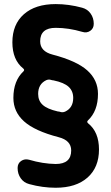

<svg xmlns="http://www.w3.org/2000/svg" viewBox="-20 -760 540 931"><path d="M295.9 -218.8Q335 -237.3 335 -285.2Q335 -318.4 313 -338.9Q291 -359.4 240.2 -370.1Q238.3 -370.1 232.9 -371.1Q227.5 -372.1 225.6 -373Q215.8 -376 204.1 -371.1Q165 -352.5 165 -304.7Q165 -271.5 187 -251.5Q209 -231.4 259.8 -219.7Q261.7 -219.7 267.1 -218.8Q272.5 -217.8 274.4 -216.8Q284.2 -213.9 295.9 -218.8ZM407.2 -162.1Q460 -120.1 460 -35.2Q460 51.8 404.3 101.1Q348.6 150.4 250 150.4Q186.5 150.4 122.1 132.8Q95.7 126 80.6 104.5Q65.4 83 65.4 54.7Q65.4 32.2 82.5 20.5Q99.6 8.8 121.1 14.6Q187.5 34.2 250 35.2Q325.2 35.2 325.2 -30.3Q325.2 -79.1 264.6 -94.7Q148.4 -125 96.7 -171.4Q44.9 -217.8 44.9 -285.2Q44.9 -368.2 93.8 -414.1Q100.6 -420.9 92.8 -427.7Q40 -469.7 40 -554.7Q40 -641.6 95.7 -690.9Q151.4 -740.2 250 -740.2Q313.5 -740.2 377.9 -722.7Q404.3 -715.8 419.4 -694.3Q434.6 -672.9 434.6 -644.5Q434.6 -622.1 417.5 -610.4Q400.4 -598.6 378.9 -605.5Q312.5 -625 250 -625Q174.8 -625 174.8 -559.6Q174.8 -510.7 235.4 -495.1Q351.6 -464.8 403.3 -418.5Q455.1 -372.1 455.1 -304.7Q455.1 -221.7 406.2 -175.8Q399.4 -168.9 407.2 -162.1Z"/></svg>

Font: Rounded-X Mgen+ 2m bold
Style: Bold
Weight: 700
Designer: [Source Han Sans]
Ryoko NISHIZUKA  (kana & ideographs); Paul D. Hunt (Latin, Greek & Cyrillic); Wenlong ZHANG  (bopomofo
Version: Version 1.059.20150602